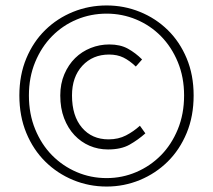

<svg xmlns="http://www.w3.org/2000/svg" viewBox="-20 -672 781 704"><path d="M371 12Q306 12 248 -12Q190 -36 146 -79.5Q102 -123 76.5 -184.5Q51 -246 51 -322Q51 -397 76.5 -458Q102 -519 146 -562Q190 -605 248 -628.5Q306 -652 371 -652Q435 -652 493 -628.5Q551 -605 595 -562Q639 -519 664.5 -458Q690 -397 690 -322Q690 -246 664.5 -184.5Q639 -123 595 -79.5Q551 -36 493 -12Q435 12 371 12ZM371 -19Q428 -19 479.5 -41Q531 -63 570 -102.5Q609 -142 632 -198Q655 -254 655 -322Q655 -389 632 -444.5Q609 -500 570 -539.5Q531 -579 479.5 -600.5Q428 -622 371 -622Q313 -622 261.5 -600.5Q210 -579 171 -539.5Q132 -500 109 -444.5Q86 -389 86 -322Q86 -254 109 -198Q132 -142 171 -102.5Q210 -63 261.5 -41Q313 -19 371 -19ZM376 -124Q340 -124 308.5 -137.5Q277 -151 253 -176.5Q229 -202 215 -238.5Q201 -275 201 -322Q201 -365 216 -400Q231 -435 255.5 -459Q280 -483 312.5 -496Q345 -509 381 -509Q421 -509 449 -493.5Q477 -478 501 -454L478 -428Q455 -450 432.5 -461Q410 -472 380 -472Q320 -472 282 -431Q244 -390 244 -322Q244 -247 280.5 -204Q317 -161 378 -161Q414 -161 442 -175.5Q470 -190 493 -211L513 -183Q486 -159 455 -141.5Q424 -124 376 -124Z"/></svg>

Font: Giro Light
Style: Regular
Weight: 300
Designer: Paul D. Hunt
Foundry: Adobe Systems Incorporated
Version: Version 1.000;PS 1.0;hotconv 1.0.88;makeotf.lib2.5.647800